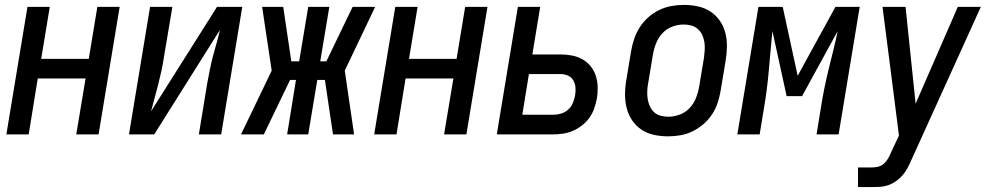

<svg xmlns="http://www.w3.org/2000/svg" viewBox="-20 -548 4040 783"><path d="M6 0 92 -520H183L148 -308H342L377 -520H468L382 0H291L329 -228H134L97 0Z M506 0 592 -520H683L648 -312Q644 -285 638 -257.5Q632 -230 625 -203Q618 -176 610.5 -148.5Q603 -121 596 -94L865 -520H968L882 0H791L825 -208Q830 -235 835.5 -262.5Q841 -290 848 -317Q855 -344 863 -371.5Q871 -399 877 -426L609 0Z M963 0 1088 -260 1049 -520H1135L1168 -298H1200L1237 -520H1323L1286 -298H1311L1418 -520H1510L1386 -260L1424 0H1338L1305 -222H1274L1237 0H1151L1187 -222H1163L1056 0Z M1506 0 1592 -520H1683L1648 -308H1842L1877 -520H1968L1882 0H1791L1829 -228H1634L1597 0Z M2006 0 2092 -520H2183L2151 -326H2266Q2290 -326 2313 -321.5Q2336 -317 2355.5 -306Q2375 -295 2389 -277.5Q2403 -260 2410 -238Q2417 -216 2417.5 -192.5Q2418 -169 2414 -145Q2410 -125 2403 -105Q2396 -85 2383.5 -67.5Q2371 -50 2353.5 -36.5Q2336 -23 2316.5 -14.5Q2297 -6 2276.5 -3Q2256 0 2236 0ZM2236 -80Q2252 -80 2267.5 -84.5Q2283 -89 2296 -100Q2309 -111 2315.5 -126.5Q2322 -142 2325 -157Q2328 -174 2327 -190Q2326 -206 2318.5 -219.5Q2311 -233 2296.5 -239.5Q2282 -246 2266 -246H2137L2110 -80Z M2705 8Q2675 8 2647 2Q2619 -4 2596.5 -19Q2574 -34 2558.5 -56.5Q2543 -79 2536 -106Q2529 -133 2529 -162Q2529 -191 2534 -221L2554 -341Q2558 -365 2566.5 -390Q2575 -415 2589.5 -437.5Q2604 -460 2624.5 -478Q2645 -496 2669 -507.5Q2693 -519 2718.5 -523.5Q2744 -528 2769 -528Q2798 -528 2826 -522Q2854 -516 2877 -501Q2900 -486 2915.5 -463.5Q2931 -441 2938 -414Q2945 -387 2944.5 -358Q2944 -329 2939 -299L2919 -179Q2915 -155 2907 -130Q2899 -105 2884.5 -82.5Q2870 -60 2849 -42Q2828 -24 2804.5 -12.5Q2781 -1 2755.5 3.5Q2730 8 2705 8ZM2706 -72Q2728 -72 2751.5 -80.5Q2775 -89 2792 -107Q2809 -125 2818 -147.5Q2827 -170 2831 -193L2851 -313Q2853 -329 2854 -345Q2855 -361 2852.5 -376.5Q2850 -392 2843.5 -406Q2837 -420 2825.5 -430Q2814 -440 2799 -444Q2784 -448 2768 -448Q2745 -448 2722 -439.5Q2699 -431 2682 -413Q2665 -395 2656 -372.5Q2647 -350 2643 -327L2623 -207Q2620 -191 2619.5 -175Q2619 -159 2621.5 -143.5Q2624 -128 2630.5 -114Q2637 -100 2648 -90Q2659 -80 2674.5 -76Q2690 -72 2706 -72Z M2987 0 3073 -520H3172L3233 -239L3387 -520H3486L3400 0H3310L3327 -104Q3333 -144 3341 -183.5Q3349 -223 3358.5 -262.5Q3368 -302 3378 -341.5Q3388 -381 3396 -421L3251 -156H3188L3130 -421Q3126 -381 3122.5 -341.5Q3119 -302 3115.5 -262.5Q3112 -223 3107 -183.5Q3102 -144 3095 -104L3078 0Z M3479 215V135H3534Q3547 135 3560.5 132Q3574 129 3584.5 119.5Q3595 110 3602 98Q3609 86 3614 73L3646 5L3624 -169L3579 -520H3673L3714 -125L3886 -520H3980L3696 106Q3689 122 3680.5 138Q3672 154 3660 167.5Q3648 181 3633 191.5Q3618 202 3601.5 207.5Q3585 213 3568 214Q3551 215 3534 215Z"/></svg>

Font: Iosevka SS04 Medium Oblique
Style: Regular
Weight: 500
Italic angle: -9°
Monospace: yes
Designer: Belleve Invis
Foundry: Belleve Invis
Version: Version 19.0.0; ttfautohint (v1.8.4)